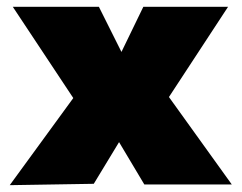

<svg xmlns="http://www.w3.org/2000/svg" viewBox="-20 -540 707 562"><path d="M8.5 2 194.5 -253 17.5 -520H269.5L335.5 -388L399.5 -520H647.5L474.5 -256L658.5 0H402.5L328.5 -124L254.5 -2Z"/></svg>

Font: Geologica Roman Black
Style: Regular
Weight: 900
Designer: Sindre Bremnes, Frode Helland
Foundry: Monokrom Skriftforlag AS
Version: Version 1.010;gftools[0.9.28]